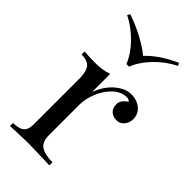

<svg xmlns="http://www.w3.org/2000/svg" viewBox="-247 -870 938 938"><g transform="rotate(45 222.5 -401.0)"><path d="M336.9 -528.8Q366.2 -529.3 386.7 -518.6Q430.7 -496.1 431.2 -450.2Q431.2 -423.8 415.5 -405.3Q399.9 -386.7 376 -387.2Q352.1 -387.7 336.4 -401.4Q320.8 -415 320.8 -443.4Q320.8 -471.7 355 -493.2Q348.1 -502.9 334 -502.9Q294.4 -502.9 262.7 -472.7Q231 -442.4 212.9 -397.9Q194.8 -353.5 194.8 -314.9V-103Q194.8 -56.6 221.2 -39.1Q247.6 -21.5 300.8 -21V0Q177.7 -3.9 149.4 -3.9Q121.1 -3.9 28.8 0V-21Q84 -21 97.7 -49.3Q105.5 -64.9 105 -92.8V-405.8Q104.5 -452.1 87.9 -473.1Q71.3 -494.1 28.8 -494.1V-515.1Q60.5 -512.2 107.4 -512.2Q154.3 -512.2 194.8 -525.9V-400.9Q220.7 -472.7 277.8 -509.8Q307.6 -528.8 336.9 -528.8ZM234.9 -616.2H216.8Q196.3 -667 151.4 -713.4Q106.4 -759.8 49.8 -788.1L58.1 -801.8Q112.3 -783.2 163.6 -755.9Q214.8 -728.5 246.1 -702.1Q301.8 -760.7 394 -801.8L401.9 -788.1Q344.7 -759.8 299.8 -713.4Q254.9 -667 234.9 -616.2Z"/></g></svg>

Font: PlayfairDisplay-Regular
Style: Regular
Weight: 400
Designer: Claus Eggers Sørensen
Foundry: Claus Eggers Sørensen
Version: Version 1.002;PS 001.002;hotconv 1.0.70;makeotf.lib2.5.58329